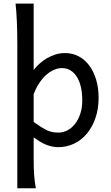

<svg xmlns="http://www.w3.org/2000/svg" viewBox="-20 -801 611 1061"><path d="M166 -127Q190.9 -109.4 209.2 -97.9Q227.5 -86.4 242.7 -79.8Q257.8 -73.2 271.7 -70.8Q285.6 -68.4 302.7 -68.4Q328.6 -68.4 352.3 -80.6Q376 -92.8 394.3 -116Q412.6 -139.2 423.6 -172.1Q434.6 -205.1 434.6 -246.6Q434.6 -287.1 427 -320.1Q419.4 -353 404.8 -376.2Q390.1 -399.4 369.4 -412.1Q348.6 -424.8 322.3 -424.8Q301.3 -424.8 279.3 -415.5Q257.3 -406.2 236.6 -388.2Q215.8 -370.1 197.8 -343Q179.7 -315.9 166 -280.8ZM166 -781.2V-414.6Q180.2 -432.6 198.7 -449.5Q217.3 -466.3 239.5 -479.2Q261.7 -492.2 286.9 -500Q312 -507.8 339.4 -507.8Q380.9 -507.8 415.3 -489.5Q449.7 -471.2 473.9 -438.2Q498 -405.3 511.5 -360.1Q524.9 -314.9 524.9 -261.2Q524.9 -198.7 507.3 -148.2Q489.7 -97.7 459.7 -62Q429.7 -26.4 389.2 -7.1Q348.6 12.2 302.7 12.2Q283.2 12.2 265.9 8.3Q248.5 4.4 232.2 -2.4Q215.8 -9.3 199.7 -19.3Q183.6 -29.3 166 -41.5V73.2Q166 102.5 166.7 126.2Q167.5 149.9 168.9 169.9Q170.4 189.9 172.9 206.8Q175.3 223.6 178.2 239.3H75.7V-551.8Q75.7 -623 73.2 -680.9Q70.8 -738.8 65.9 -781.2Z"/></svg>

Font: Andika Phon
Style: Regular
Weight: 400
Designer: Victor Gaultney, Annie Olsen, Julie Remington, Don Collingsworth, Eric Hays, Becca Hirsbrunner
Foundry: SIL International
Version: Version 5.000